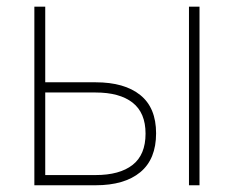

<svg xmlns="http://www.w3.org/2000/svg" viewBox="-20 -550 695 570"><path d="M443.4 -154.3Q443.4 -77.6 396.5 -38.8Q349.6 0 263.7 0H82V-530.3H114.3V-305.7H263.7Q349.6 -305.7 396.5 -267.8Q443.4 -230 443.4 -154.3ZM263.7 -30.3Q335 -30.3 373.5 -60.3Q412.1 -90.3 412.1 -153.3Q412.1 -215.3 373.5 -245.4Q335 -275.4 263.7 -275.4H114.3V-30.3ZM541 -530.3H572.3V0H541Z"/></svg>

Font: Pretendard Thin
Style: Regular
Weight: 100
Designer: Base glyphs from Inter by Rasmus Andersson; Hangeul glyphs from Noto Sans CJK(Source Han Sans) by Jang Soo-young and Kan
Foundry: Kil Hyung-jin
Version: Version 1.309